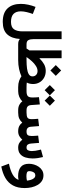

<svg xmlns="http://www.w3.org/2000/svg" viewBox="994 -1716 987 3016"><g transform="rotate(90 1488.0 -208.5)"><path d="M324.2 242.2Q182.1 242.2 111.8 166.7Q41.5 91.3 41.5 -42.5Q41.5 -98.1 54.4 -158Q67.4 -217.8 88.9 -272.9L199.7 -230Q183.6 -186 171.1 -135.5Q158.7 -85 158.7 -41.5Q158.7 32.7 198.7 72.8Q238.8 112.8 324.2 112.8Q408.2 112.8 440.7 65.4Q473.1 18.1 473.1 -67.9V-682.1H595.2V-239.7Q595.2 -190.9 610.6 -161.1Q626 -131.3 674.8 -131.3H689.9V0H675.8Q646 0 627.7 -6.6Q609.4 -13.2 592.3 -26.4Q585 100.1 521 171.1Q457 242.2 324.2 242.2Z M1087.4 -675.3 1171.9 -590.8 1087.4 -506.3 1002.9 -590.8ZM1093.3 -433.1Q1153.8 -433.1 1200.4 -407.2Q1247.1 -381.3 1273.7 -336.4Q1300.3 -291.5 1300.3 -233.9Q1300.3 -210 1294.7 -182.1Q1289.1 -154.3 1276.9 -135.7Q1288.6 -133.8 1305.9 -132.6Q1323.2 -131.3 1350.1 -131.3H1364.7V0H1350.6Q1291.5 0 1250.2 -14.9Q1209 -29.8 1178.7 -51.3Q1129.9 -28.3 1064.7 -14.2Q999.5 0 923.3 0H670.4V-131.3H742.7Q749.5 -143.1 757.1 -154.3Q764.6 -165.5 772.5 -176.8V-682.1H895V-332.5Q941.4 -379.9 989 -406.5Q1036.6 -433.1 1093.3 -433.1ZM1096.2 -304.2Q1058.1 -304.2 1019.5 -280.5Q981 -256.8 944.6 -217.5Q908.2 -178.2 876.5 -131.3H927.7Q999 -131.3 1056.2 -138.9Q1113.3 -146.5 1146.7 -166.7Q1180.2 -187 1180.2 -225.1Q1180.2 -260.7 1156.5 -282.5Q1132.8 -304.2 1096.2 -304.2Z M1561 -577.1 1642.1 -497.1 1561 -416 1481 -497.1ZM1397 -577.1 1478 -497.1 1397 -416 1316.9 -497.1ZM1345.2 -131.3H1413.6Q1468.8 -131.3 1490.2 -151.4Q1511.7 -171.4 1511.7 -222.2Q1511.7 -249.5 1510.5 -275.4Q1509.3 -301.3 1506.8 -326.7L1621.1 -340.3L1630.9 -205.6Q1633.3 -167 1652.6 -149.2Q1671.9 -131.3 1712.9 -131.3H1723.1V0H1711.9Q1662.1 0 1627.7 -18.1Q1593.3 -36.1 1571.3 -65.4Q1542.5 -34.2 1501.2 -17.1Q1460 0 1413.6 0H1345.2Z M2043.9 0Q1993.2 0 1960.2 -17.3Q1927.2 -34.7 1906.7 -64Q1880.4 -34.2 1843.8 -17.1Q1807.1 0 1748.5 0H1703.6V-131.3H1749.5Q1804.7 -131.3 1828.6 -146.2Q1852.5 -161.1 1852.5 -213.9Q1852.5 -225.1 1850.8 -255.6Q1849.1 -286.1 1846.7 -314L1960.9 -328.1L1971.2 -201.7Q1975.6 -131.3 2044.9 -131.3Q2087.9 -131.3 2102.3 -150.4Q2116.7 -169.4 2116.7 -213.9Q2116.7 -224.6 2115 -255.4Q2113.3 -286.1 2110.8 -314L2225.1 -328.1L2235.4 -201.7Q2237.3 -169.9 2251.5 -150.6Q2265.6 -131.3 2298.8 -131.3Q2330.1 -131.3 2341.8 -155.8Q2353.5 -180.2 2353.5 -213.9Q2353.5 -241.2 2348.9 -269.8Q2344.2 -298.3 2338.4 -322.3Q2332.5 -346.2 2329.6 -357.9L2447.3 -390.1Q2457 -352.5 2463.4 -310.3Q2469.7 -268.1 2469.7 -226.1Q2469.7 -167 2454.1 -115.5Q2438.5 -64 2401.1 -32Q2363.8 0 2299.3 0Q2254.9 0 2225.1 -18.3Q2195.3 -36.6 2175.3 -64.9Q2149.9 -36.1 2117.9 -18.1Q2085.9 0 2043.9 0Z M2934.6 -103.5Q2934.6 6.8 2893.8 81.5Q2853 156.2 2777.1 200.7Q2701.2 245.1 2596.2 265.1L2551.8 145Q2653.8 125 2721.2 87.2Q2788.6 49.3 2805.2 -6.3Q2774.4 1 2748.5 1Q2657.2 1 2605.2 -39.3Q2553.2 -79.6 2553.2 -169.9Q2553.2 -208.5 2564.9 -248.5Q2576.7 -288.6 2599.6 -322.3Q2622.6 -356 2656.5 -376.5Q2690.4 -397 2734.9 -397Q2786.1 -397 2823.7 -372.1Q2861.3 -347.2 2886 -305.2Q2910.6 -263.2 2922.6 -210.9Q2934.6 -158.7 2934.6 -103.5ZM2747.6 -129.4Q2768.1 -129.4 2786.4 -132.1Q2804.7 -134.8 2817.9 -138.2Q2814.9 -168.5 2805.7 -198.7Q2796.4 -229 2779.1 -249Q2761.7 -269 2733.9 -269Q2708.5 -269 2694.3 -252.4Q2680.2 -235.8 2674.6 -213.9Q2668.9 -191.9 2668.9 -174.8Q2668.9 -146.5 2690.7 -137.9Q2712.4 -129.4 2747.6 -129.4Z"/></g></svg>

Font: Vazirmatn UI NL
Style: Bold
Weight: 700
Designer: Saber Rastikerdar
Foundry: Saber Rastikerdar
Version: Version 33.003